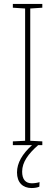

<svg xmlns="http://www.w3.org/2000/svg" viewBox="-20 -800 278 971"><path d="M92 68C92 20 123 -22 173 -66H194V-85L133 -88V-757L194 -761V-780H45V-761L107 -757V-88L45 -85V-66H142C93 -22 66 24 66 72C66 123 95 151 140 151C156 151 171 148 179 144L180 121C172 124 155 127 141 127C109 127 92 107 92 68Z"/></svg>

Font: Noto Sans Malayalam UI Condensed Thin
Style: Regular
Weight: 100
Width: 3
Designer: Jelle Bosma - Monotype Design Team
Foundry: Monotype Imaging Inc.
Version: Version 2.104